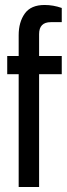

<svg xmlns="http://www.w3.org/2000/svg" viewBox="-20 -751 268 771"><path d="M228 -719V-662H184Q137 -662 137 -614V-526H228V-453H137V0H55V-453H9V-526H55V-610Q55 -662 79.5 -696.5Q104 -731 159 -731Q194 -731 228 -719Z"/></svg>

Font: Archivo Narrow
Style: Regular
Weight: 400
Designer: Hector Gatti
Foundry: Omnibus-Type
Version: Version 1.003